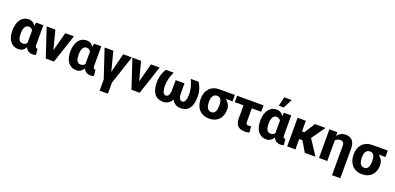

<svg xmlns="http://www.w3.org/2000/svg" viewBox="13 -1952 6841 3326"><g transform="rotate(20 3433.5 -289.5)"><path d="M32.7 -251.5V-261.7Q32.7 -322.3 46.1 -372.8Q59.6 -423.3 85.7 -460.4Q111.8 -497.6 150.4 -517.8Q189 -538.1 239.3 -538.1Q273.9 -538.1 300.8 -524.7Q327.6 -511.2 347.4 -486.3Q367.2 -461.4 381.6 -427.5Q396 -393.6 405.8 -352.3Q415.5 -311 420.9 -264.6V-248Q414.1 -193.4 400.9 -146.7Q387.7 -100.1 366.2 -64.7Q344.7 -29.3 313.2 -9.8Q281.7 9.8 238.3 9.8Q188.5 9.8 150.1 -9.5Q111.8 -28.8 85.7 -63.7Q59.6 -98.6 46.1 -146.5Q32.7 -194.3 32.7 -251.5ZM186 -261.7V-251.5Q186 -220.7 190.4 -194.6Q194.8 -168.5 205.6 -149.2Q216.3 -129.9 233.9 -119.1Q251.5 -108.4 276.9 -108.4Q302.2 -108.4 320.1 -117.7Q337.9 -127 349.6 -143.6Q361.3 -160.2 367.7 -183.8Q374 -207.5 376.5 -236.8V-274.4Q374 -307.1 367.7 -334Q361.3 -360.8 349.9 -379.9Q338.4 -398.9 320.6 -409.2Q302.7 -419.4 277.8 -419.4Q252.4 -419.4 235.1 -407.2Q217.8 -395 206.8 -373.3Q195.8 -351.6 190.9 -323Q186 -294.4 186 -261.7ZM372.6 -528.3H505.9V-174.8Q505.9 -156.2 508.1 -144Q510.3 -131.8 514.6 -124.3Q519 -116.7 525.4 -113.5Q531.7 -110.4 540.5 -110.4Q543.9 -110.4 545.9 -110.8Q547.9 -111.3 549.8 -111.8L562 -1Q545.9 5.9 532 8.1Q518.1 10.3 501 10.3Q470.7 10.3 445.8 1.5Q420.9 -7.3 402.1 -25.6Q383.3 -43.9 371.1 -71.8Q358.9 -99.6 353 -137.7V-415.5Z M798.8 -107.9 909.2 -528.3H1069.3L894 0H797.9ZM727.5 -528.3 837.4 -107.4 838.4 0H742.2L566.9 -528.3Z M1100.6 -251.5V-261.7Q1100.6 -322.3 1114 -372.8Q1127.4 -423.3 1153.6 -460.4Q1179.7 -497.6 1218.3 -517.8Q1256.8 -538.1 1307.1 -538.1Q1341.8 -538.1 1368.7 -524.7Q1395.5 -511.2 1415.3 -486.3Q1435.1 -461.4 1449.5 -427.5Q1463.9 -393.6 1473.6 -352.3Q1483.4 -311 1488.8 -264.6V-248Q1481.9 -193.4 1468.8 -146.7Q1455.6 -100.1 1434.1 -64.7Q1412.6 -29.3 1381.1 -9.8Q1349.6 9.8 1306.2 9.8Q1256.3 9.8 1218 -9.5Q1179.7 -28.8 1153.6 -63.7Q1127.4 -98.6 1114 -146.5Q1100.6 -194.3 1100.6 -251.5ZM1253.9 -261.7V-251.5Q1253.9 -220.7 1258.3 -194.6Q1262.7 -168.5 1273.4 -149.2Q1284.2 -129.9 1301.8 -119.1Q1319.3 -108.4 1344.7 -108.4Q1370.1 -108.4 1387.9 -117.7Q1405.8 -127 1417.5 -143.6Q1429.2 -160.2 1435.5 -183.8Q1441.9 -207.5 1444.3 -236.8V-274.4Q1441.9 -307.1 1435.5 -334Q1429.2 -360.8 1417.7 -379.9Q1406.2 -398.9 1388.4 -409.2Q1370.6 -419.4 1345.7 -419.4Q1320.3 -419.4 1303 -407.2Q1285.6 -395 1274.7 -373.3Q1263.7 -351.6 1258.8 -323Q1253.9 -294.4 1253.9 -261.7ZM1440.4 -528.3H1573.7V-174.8Q1573.7 -156.2 1575.9 -144Q1578.1 -131.8 1582.5 -124.3Q1586.9 -116.7 1593.3 -113.5Q1599.6 -110.4 1608.4 -110.4Q1611.8 -110.4 1613.8 -110.8Q1615.7 -111.3 1617.7 -111.8L1629.9 -1Q1613.8 5.9 1599.9 8.1Q1585.9 10.3 1568.8 10.3Q1538.6 10.3 1513.7 1.5Q1488.8 -7.3 1470 -25.6Q1451.2 -43.9 1439 -71.8Q1426.8 -99.6 1420.9 -137.7V-415.5Z M1962.4 -39.1V203.6H1809.6V-39.1ZM1877.9 -130.4 1978 -528.3H2138.2L1962.4 0H1858.9ZM1795.4 -528.3 1899.9 -127 1914.1 0H1810.5L1634.8 -528.3Z M2378.9 -107.9 2489.3 -528.3H2649.4L2474.1 0H2377.9ZM2307.6 -528.3 2417.5 -107.4 2418.5 0H2322.3L2147 -528.3Z M3223.6 -528.3H3366.7Q3387.2 -498.5 3403.8 -460.2Q3420.4 -421.9 3430.7 -376Q3440.9 -330.1 3440.9 -275.9Q3440.9 -215.3 3430.2 -163.3Q3419.4 -111.3 3394.5 -72.5Q3369.6 -33.7 3327.4 -12Q3285.2 9.8 3223.6 9.8Q3180.7 9.8 3145.5 -7.8Q3110.4 -25.4 3085.2 -59.1Q3060.1 -92.8 3046.6 -142.3Q3033.2 -191.9 3033.2 -256.3V-418H3147.5V-242.2Q3147.5 -205.1 3153.1 -179.4Q3158.7 -153.8 3168.5 -138.2Q3178.2 -122.6 3191.2 -115.5Q3204.1 -108.4 3218.8 -108.4Q3239.3 -108.4 3252.4 -122.6Q3265.6 -136.7 3273.9 -160.6Q3282.2 -184.6 3285.6 -214.6Q3289.1 -244.6 3289.1 -275.9Q3287.1 -341.3 3269.8 -404.5Q3252.4 -467.8 3223.6 -528.3ZM2765.1 -528.3H2908.7Q2879.9 -467.8 2862.5 -404.5Q2845.2 -341.3 2843.3 -275.9Q2843.3 -251 2845.5 -226.3Q2847.7 -201.7 2852.3 -180.4Q2856.9 -159.2 2865.2 -143.1Q2873.5 -127 2885.3 -117.7Q2897 -108.4 2913.1 -108.4Q2928.2 -108.4 2941.2 -115.5Q2954.1 -122.6 2963.9 -138.2Q2973.6 -153.8 2979.2 -179.4Q2984.9 -205.1 2984.9 -242.2V-418H3099.1V-256.3Q3099.1 -191.9 3085.4 -142.3Q3071.8 -92.8 3046.6 -59.1Q3021.5 -25.4 2986.6 -7.8Q2951.7 9.8 2908.7 9.8Q2858.9 9.8 2822.5 -4.2Q2786.1 -18.1 2760.7 -43.9Q2735.4 -69.8 2720 -105.5Q2704.6 -141.1 2697.5 -184.3Q2690.4 -227.5 2690.4 -275.9Q2690.4 -330.1 2700.7 -376Q2710.9 -421.9 2728.3 -460.2Q2745.6 -498.5 2765.1 -528.3Z M3502.9 -258.8V-269Q3502.9 -324.7 3519.3 -372.1Q3535.6 -419.4 3567.9 -454.6Q3600.1 -489.7 3646.7 -509Q3693.4 -528.3 3754.4 -528.3Q3763.7 -522.9 3773.9 -506.6Q3784.2 -490.2 3801 -473.4Q3817.9 -456.5 3847.2 -448.2Q3884.3 -434.1 3918.9 -404.3Q3953.6 -374.5 3975.8 -334.7Q3998 -294.9 3998 -249.5V-238.8Q3998 -186 3982.2 -140.6Q3966.3 -95.2 3935.5 -61.3Q3904.8 -27.3 3859.6 -8.5Q3814.5 10.3 3755.4 10.3Q3694.3 10.3 3647.2 -10Q3600.1 -30.3 3567.9 -66.4Q3535.6 -102.5 3519.3 -151.9Q3502.9 -201.2 3502.9 -258.8ZM3655.3 -269V-258.8Q3655.3 -227.5 3660.4 -200.2Q3665.5 -172.9 3677 -152.3Q3688.5 -131.8 3707.8 -120.1Q3727.1 -108.4 3755.4 -108.4Q3780.8 -108.4 3798.1 -120.1Q3815.4 -131.8 3825.9 -152.3Q3836.4 -172.9 3841.1 -200.2Q3845.7 -227.5 3845.7 -258.8V-269Q3845.7 -297.4 3841.1 -323Q3836.4 -348.6 3826.2 -368.2Q3815.9 -387.7 3798.3 -398.7Q3780.8 -409.7 3754.9 -409.7Q3727.1 -409.7 3708 -398.7Q3689 -387.7 3677.2 -368.2Q3665.5 -348.6 3660.4 -323Q3655.3 -297.4 3655.3 -269ZM4036.1 -528.3V-409.7H3754.9V-528.3Z M4564.9 -528.3V-410.6H4077.6V-528.3ZM4238.8 -528.3H4391.6V-165Q4391.6 -144.5 4396.5 -132.1Q4401.4 -119.6 4411.1 -114.5Q4420.9 -109.4 4436 -109.4Q4453.1 -109.4 4462.4 -111.6Q4471.7 -113.8 4484.9 -116.7L4497.1 -4.4Q4473.6 4.4 4453.4 7.1Q4433.1 9.8 4406.7 9.8Q4354 9.8 4316.4 -9.3Q4278.8 -28.3 4258.8 -67.4Q4238.8 -106.4 4238.8 -166Z M4602.1 -251.5V-261.7Q4602.1 -322.3 4615.5 -372.8Q4628.9 -423.3 4655 -460.4Q4681.2 -497.6 4719.7 -517.8Q4758.3 -538.1 4808.6 -538.1Q4843.3 -538.1 4870.1 -524.7Q4897 -511.2 4916.7 -486.3Q4936.5 -461.4 4950.9 -427.5Q4965.3 -393.6 4975.1 -352.3Q4984.9 -311 4990.2 -264.6V-248Q4983.4 -193.4 4970.2 -146.7Q4957 -100.1 4935.5 -64.7Q4914.1 -29.3 4882.6 -9.8Q4851.1 9.8 4807.6 9.8Q4757.8 9.8 4719.5 -9.5Q4681.2 -28.8 4655 -63.7Q4628.9 -98.6 4615.5 -146.5Q4602.1 -194.3 4602.1 -251.5ZM4755.4 -261.7V-251.5Q4755.4 -220.7 4759.8 -194.6Q4764.2 -168.5 4774.9 -149.2Q4785.6 -129.9 4803.2 -119.1Q4820.8 -108.4 4846.2 -108.4Q4871.6 -108.4 4889.4 -117.7Q4907.2 -127 4918.9 -143.6Q4930.7 -160.2 4937 -183.8Q4943.4 -207.5 4945.8 -236.8V-274.4Q4943.4 -307.1 4937 -334Q4930.7 -360.8 4919.2 -379.9Q4907.7 -398.9 4889.9 -409.2Q4872.1 -419.4 4847.2 -419.4Q4821.8 -419.4 4804.4 -407.2Q4787.1 -395 4776.1 -373.3Q4765.1 -351.6 4760.3 -323Q4755.4 -294.4 4755.4 -261.7ZM4941.9 -528.3H5075.2V-174.8Q5075.2 -156.2 5077.4 -144Q5079.6 -131.8 5084 -124.3Q5088.4 -116.7 5094.7 -113.5Q5101.1 -110.4 5109.9 -110.4Q5113.3 -110.4 5115.2 -110.8Q5117.2 -111.3 5119.1 -111.8L5131.3 -1Q5115.2 5.9 5101.3 8.1Q5087.4 10.3 5070.3 10.3Q5040 10.3 5015.1 1.5Q4990.2 -7.3 4971.4 -25.6Q4952.6 -43.9 4940.4 -71.8Q4928.2 -99.6 4922.4 -137.7V-415.5ZM4815.4 -613.3 4854.5 -781.7H4992.7L4906.2 -613.3Z M5345.2 -528.3V0H5192.9V-528.3ZM5708 -528.3 5470.2 -191.4H5322.3L5304.2 -333H5389.6L5512.7 -528.3ZM5517.6 0 5388.2 -219.2 5525.9 -287.6 5713.9 0Z M5932.1 -415.5V0H5779.3V-528.3H5922.9ZM5903.3 -282.2 5874 -281.2Q5874 -336.9 5888.7 -383.8Q5903.3 -430.7 5930.4 -465.3Q5957.5 -500 5995.1 -519Q6032.7 -538.1 6079.1 -538.1Q6116.7 -538.1 6147.2 -527.3Q6177.7 -516.6 6200.2 -492.9Q6222.7 -469.2 6234.6 -430.9Q6246.6 -392.6 6246.6 -337.4V203.1H6093.3V-337.9Q6093.3 -359.4 6088.6 -374.8Q6084 -390.1 6074.5 -399.9Q6064.9 -409.7 6051.8 -414.6Q6038.6 -419.4 6022 -419.4Q5992.7 -419.4 5970.5 -408.9Q5948.2 -398.4 5933.3 -379.9Q5918.5 -361.3 5910.9 -336.4Q5903.3 -311.5 5903.3 -282.2Z M6322.3 -258.8V-269Q6322.3 -324.7 6338.6 -372.1Q6355 -419.4 6387.2 -454.6Q6419.4 -489.7 6466.1 -509Q6512.7 -528.3 6573.7 -528.3Q6583 -522.9 6593.3 -506.6Q6603.5 -490.2 6620.4 -473.4Q6637.2 -456.5 6666.5 -448.2Q6703.6 -434.1 6738.3 -404.3Q6772.9 -374.5 6795.2 -334.7Q6817.4 -294.9 6817.4 -249.5V-238.8Q6817.4 -186 6801.5 -140.6Q6785.6 -95.2 6754.9 -61.3Q6724.1 -27.3 6679 -8.5Q6633.8 10.3 6574.7 10.3Q6513.7 10.3 6466.6 -10Q6419.4 -30.3 6387.2 -66.4Q6355 -102.5 6338.6 -151.9Q6322.3 -201.2 6322.3 -258.8ZM6474.6 -269V-258.8Q6474.6 -227.5 6479.7 -200.2Q6484.9 -172.9 6496.3 -152.3Q6507.8 -131.8 6527.1 -120.1Q6546.4 -108.4 6574.7 -108.4Q6600.1 -108.4 6617.4 -120.1Q6634.8 -131.8 6645.3 -152.3Q6655.8 -172.9 6660.4 -200.2Q6665 -227.5 6665 -258.8V-269Q6665 -297.4 6660.4 -323Q6655.8 -348.6 6645.5 -368.2Q6635.3 -387.7 6617.7 -398.7Q6600.1 -409.7 6574.2 -409.7Q6546.4 -409.7 6527.3 -398.7Q6508.3 -387.7 6496.6 -368.2Q6484.9 -348.6 6479.7 -323Q6474.6 -297.4 6474.6 -269ZM6855.5 -528.3V-409.7H6574.2V-528.3Z"/></g></svg>

Font: Roboto ExtraBold
Style: Regular
Weight: 800
Designer: Christian Robertson
Foundry: Google
Version: Version 3.009; 2024